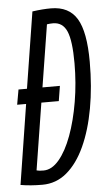

<svg xmlns="http://www.w3.org/2000/svg" viewBox="-52 -745 437 790"><g transform="rotate(-5 166.0 -350.0)"><path d="M91 10Q42 10 1 3L53 -327H16L27 -389H62L112 -704Q154 -710 189 -710Q263 -710 296 -655.5Q329 -601 329 -477Q329 -374 313 -285.5Q297 -197 266.5 -130.5Q236 -64 192 -27Q148 10 91 10ZM101 -48Q135 -48 165 -83.5Q195 -119 217.5 -180Q240 -241 253 -318Q266 -395 266 -477Q266 -570 249 -609Q232 -648 192 -648Q180 -648 167 -646L126 -389H198L188 -327H116L72 -51Q80 -49 86.5 -48.5Q93 -48 101 -48Z"/></g></svg>

Font: Georama ExtraCondensed
Style: Italic
Weight: 400
Width: 2
Italic angle: -9°
Designer: Jean-Baptiste Levee
Foundry: Production Type
Version: Version 1.000